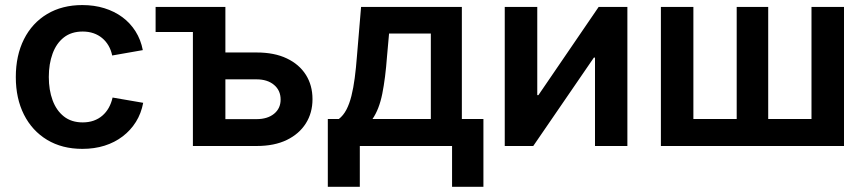

<svg xmlns="http://www.w3.org/2000/svg" viewBox="-20 -568 3369 747"><path d="M300.3 11.2Q221.7 11.2 163.3 -23.9Q105 -59.1 73.2 -122.1Q41.5 -185.1 41.5 -268.1Q41.5 -352.1 73.2 -415.3Q105 -478.5 163.3 -513.4Q221.7 -548.3 300.3 -548.3Q346.7 -548.3 386 -536.1Q425.3 -523.9 456.1 -501.2Q486.8 -478.5 507.3 -446Q527.8 -413.6 535.6 -373L416.5 -352.1Q412.1 -373.5 402.1 -390.6Q392.1 -407.7 377.4 -419.9Q362.8 -432.1 343.8 -438.7Q324.7 -445.3 301.8 -445.3Q257.8 -445.3 228.5 -422.4Q199.2 -399.4 184.6 -359.4Q169.9 -319.3 169.9 -268.6Q169.9 -217.8 184.6 -178Q199.2 -138.2 228.5 -115Q257.8 -91.8 301.8 -91.8Q325.2 -91.8 344.5 -98.6Q363.8 -105.5 378.4 -118.2Q393.1 -130.9 403.1 -148.7Q413.1 -166.5 418 -188.5L537.1 -168Q529.3 -126.5 508.8 -93.8Q488.3 -61 457.3 -37.4Q426.3 -13.7 386.7 -1.2Q347.2 11.2 300.3 11.2Z M585.4 -443.4V-541H778.3V-443.4ZM818.8 -363.8H979Q1047.4 -363.8 1095.7 -340.8Q1144 -317.9 1169.9 -277.1Q1195.8 -236.3 1195.8 -182.1Q1195.8 -128.9 1169.9 -87.9Q1144 -46.9 1095.7 -23.4Q1047.4 0 979 0H730.5V-541H856.9V-104.5H978Q1020.5 -104.5 1046.1 -125.2Q1071.8 -146 1071.8 -180.7Q1071.8 -216.3 1046.1 -237.8Q1020.5 -259.3 978 -259.3H818.8Z M1255.4 158.7V-105H1298.3Q1315.9 -118.7 1327.6 -141.1Q1339.4 -163.6 1347.2 -194.6Q1355 -225.6 1360.1 -264.4Q1365.2 -303.2 1368.7 -349.1L1384.8 -541H1776.9V-105H1860.8V158.7H1738.8V0H1379.9V158.7ZM1429.2 -105H1656.2V-437.5H1493.7L1485.8 -349.1Q1479.5 -263.7 1467.3 -203.1Q1455.1 -142.6 1429.2 -105Z M2420.9 0H2294.9V-343.8H2290.5L2054.7 0H1943.8V-541H2070.3V-197.8H2074.7L2309.1 -541H2420.9Z M2551.3 -541H2677.7V-105H2846.2V-541H2968.8V-105H3137.2V-541H3263.7V0H2551.3Z"/></svg>

Font: Inter 17pt SemiBold
Style: Regular
Weight: 600
Version: Version 4.001;git-66647c0bb